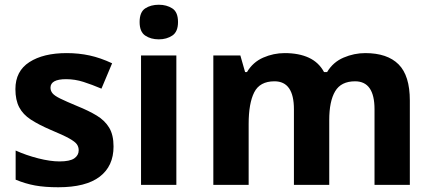

<svg xmlns="http://www.w3.org/2000/svg" viewBox="-20 -780 1824 810"><path d="M459 -162Q459 -79 400.5 -34.5Q342 10 226 10Q169 10 128 2.5Q87 -5 46 -22V-145Q90 -125 141 -112Q192 -99 231 -99Q275 -99 293.5 -112Q312 -125 312 -146Q312 -160 304.5 -171Q297 -182 272 -196Q247 -210 194 -232Q143 -254 110 -275.5Q77 -297 61 -327.5Q45 -358 45 -404Q45 -480 104 -518Q163 -556 261 -556Q312 -556 358 -546Q404 -536 453 -513L408 -406Q368 -423 332 -434.5Q296 -446 259 -446Q193 -446 193 -410Q193 -397 201.5 -386.5Q210 -376 234.5 -364Q259 -352 307 -332Q354 -313 388 -292.5Q422 -272 440.5 -241.5Q459 -211 459 -162Z M650 -760Q683 -760 707 -744.5Q731 -729 731 -687Q731 -646 707 -630Q683 -614 650 -614Q616 -614 592.5 -630Q569 -646 569 -687Q569 -729 592.5 -744.5Q616 -760 650 -760ZM724 -546V0H575V-546Z M1521 -556Q1614 -556 1661.5 -508.5Q1709 -461 1709 -356V0H1560V-319Q1560 -437 1478 -437Q1419 -437 1394 -395Q1369 -353 1369 -274V0H1220V-319Q1220 -437 1138 -437Q1076 -437 1052.5 -390.5Q1029 -344 1029 -257V0H880V-546H994L1014 -476H1022Q1047 -518 1090.5 -537Q1134 -556 1181 -556Q1241 -556 1283 -536.5Q1325 -517 1347 -476H1360Q1385 -518 1429.5 -537Q1474 -556 1521 -556Z"/></svg>

Font: RS Noto Sans
Style: Bold
Weight: 700
Designer: Monotype Design Team
Foundry: Monotype Imaging Inc.
Version: Version 3.10